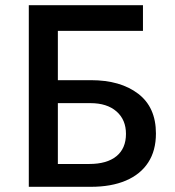

<svg xmlns="http://www.w3.org/2000/svg" viewBox="-20 -720 674 740"><path d="M91 0V-700H531V-601H203V-411H330.5Q444 -411 512.5 -358.8Q581 -306.5 581 -205.5Q581 -139.5 551.2 -93.8Q521.5 -48 465.2 -24Q409 0 330 0ZM203 -88H324Q392 -88 428.8 -118Q465.5 -148 465.5 -204Q465.5 -258.5 429 -290.5Q392.5 -322.5 328.5 -322.5H203Z"/></svg>

Font: Geologica EX
Style: Regular
Weight: 400
Designer: Sindre Bremnes, Frode Helland
Foundry: Monokrom Skriftforlag AS
Version: Version 1.010;gftools[0.9.28]